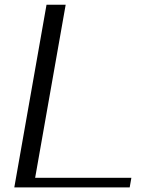

<svg xmlns="http://www.w3.org/2000/svg" viewBox="-20 -812 665 832"><path d="M181.6 -791.5H264.6L132.3 -41.5H549.3L542 0H42Z"/></svg>

Font: Resagnicto
Style: Italic
Weight: 500
Italic angle: -10°
Version: Version 0.999